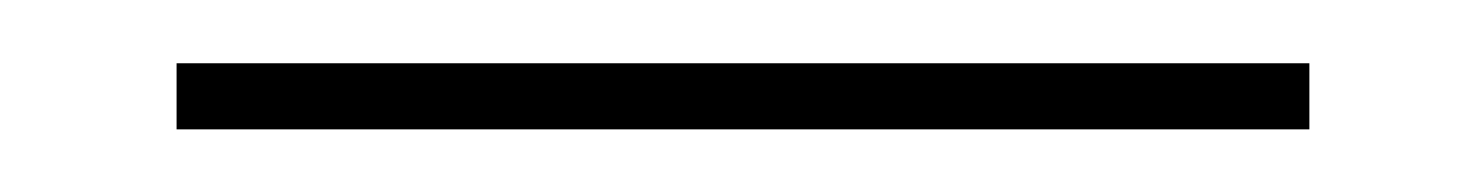

<svg xmlns="http://www.w3.org/2000/svg" viewBox="-20 59 471 61"><path d="M36.1 100.1V79.1H396V100.1Z"/></svg>

Font: Fira Sans Compressed Thin
Style: Regular
Weight: 100
Width: 1
Designer: Carrois Corporate & Edenspiekermann AG
Foundry: Carrois Corporate GbR & Edenspiekermann AG
Version: Version 4.203;PS 004.203;hotconv 1.0.88;makeotf.lib2.5.64775